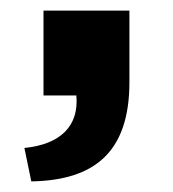

<svg xmlns="http://www.w3.org/2000/svg" viewBox="-20 -180 326 362"><path d="M26 99 39 162C158 160 224 107 224 -25V-160H62V0H124C129 57 95 92 26 99Z"/></svg>

Font: Mission
Style: Bold
Weight: 700
Version: Version 1.000;FEAKit 1.0